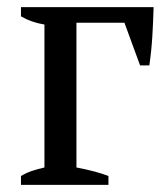

<svg xmlns="http://www.w3.org/2000/svg" viewBox="-20 -520 471 540"><path d="M412 -500Q411 -461 408.5 -419Q406 -377 400 -336H374L330 -456H195V-49Q252 -38 285 -25V0H39V-25Q56 -35 72 -40Q88 -45 105 -49V-451Q68 -457 39 -474V-500Z"/></svg>

Font: PT Serif
Style: Regular
Weight: 400
Designer: A.Korolkova, O.Umpeleva, V.Yefimov
Foundry: ParaType Ltd
Version: Version 1.000W OFL; ttfautohint (v1.6)